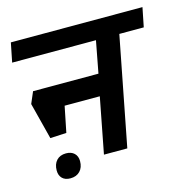

<svg xmlns="http://www.w3.org/2000/svg" viewBox="-107 -546 659 675"><g transform="rotate(-15 222.5 -208.0)"><path d="M366 -396 289 0H204L243 -202H115L96 -108L37 -105L3 -238L21 -280H259L281 -396H-24L-10 -466H469L455 -396ZM117 0Q117 23 104 36.5Q91 50 69 50Q50 50 39.5 39.5Q29 29 29 11Q29 -12 41.5 -25.5Q54 -39 76 -39Q95 -39 106 -28.5Q117 -18 117 0Z"/></g></svg>

Font: Cambay Devanagari
Style: Bold Italic
Weight: 700
Designer: Pooja Saxena
Foundry: Pooja Saxena
Version: Version 1.005;PS 001.005;hotconv 1.0.70;makeotf.lib2.5.58329